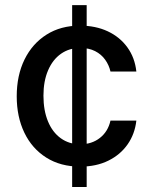

<svg xmlns="http://www.w3.org/2000/svg" viewBox="-20 -748 610 768"><path d="M268.6 0V-727.5H326.7V0ZM300.8 -81.5Q222.2 -81.5 165 -117.7Q107.9 -153.8 77.4 -217.3Q46.9 -280.8 46.9 -362.8Q46.9 -446.3 78.1 -510Q109.4 -573.7 166.3 -609.6Q223.1 -645.5 299.8 -645.5Q362.3 -645.5 410.9 -622.8Q459.5 -600.1 489.5 -558.6Q519.5 -517.1 525.4 -461.9H421.9Q416 -487.8 400.6 -509.3Q385.3 -530.8 360.4 -543.5Q335.4 -556.2 301.3 -556.2Q257.3 -556.2 224.1 -533Q190.9 -509.8 172.4 -466.8Q153.8 -423.8 153.8 -365.2Q153.8 -306.2 171.9 -262.5Q189.9 -218.8 223.4 -194.8Q256.8 -170.9 301.3 -170.9Q347.2 -170.9 379.6 -196.3Q412.1 -221.7 421.9 -265.6H525.4Q519.5 -212.4 490.7 -170.9Q461.9 -129.4 413.6 -105.5Q365.2 -81.5 300.8 -81.5Z"/></svg>

Font: Inter V
Style: Weight 500 Optical size 14.0
Weight: 500
Designer: Rasmus Andersson
Foundry: rsms
Version: Version 4.000;git-4fc901f